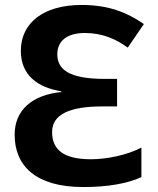

<svg xmlns="http://www.w3.org/2000/svg" viewBox="-20 -744 636 774"><path d="M309 -724C153 -724 64 -650 64 -539C64 -440 133 -391 227 -376V-373C108 -361 39 -299 39 -201C39 -75 125 10 315 10C415 10 493 -4 550 -30V-149C493 -119 411 -102 347 -102C234 -102 190 -142 190 -212C190 -284 263 -315 393 -315H452V-426H401C257 -426 211 -465 211 -525C211 -578 249 -611 322 -611C392 -611 447 -587 495 -552L560 -647C492 -694 418 -724 309 -724Z"/></svg>

Font: Noto Sans Display
Style: Bold
Weight: 700
Designer: Monotype Design Team
Foundry: Monotype Imaging Inc.
Version: Version 1.900